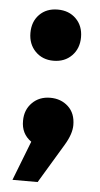

<svg xmlns="http://www.w3.org/2000/svg" viewBox="-47 -493 337 646"><g transform="rotate(5 122.0 -170.0)"><path d="M20 0ZM208 -376Q208 -337.9 184.1 -313.5Q160.2 -289.1 122.1 -289.1Q85 -289.1 61 -313.5Q37.1 -337.9 37.1 -376Q37.1 -414.1 60.5 -438Q84 -461.9 122.1 -461.9Q160.2 -461.9 184.1 -438Q208 -414.1 208 -376ZM208 -79.1Q208 -49.3 185.1 -11.2L105 122.1H20L71.8 -11.2Q37.6 -35.2 38.1 -79.1Q38.1 -116.2 62 -140.1Q85.9 -164.1 123 -164.1Q159.2 -164.1 183.6 -141.6Q208 -119.1 208 -79.1Z"/></g></svg>

Font: Argentum Sans
Style: Bold
Weight: 700
Designer: Julieta Ulanovsky (Modified by Cristiano Sobral)
Foundry: Julieta Ulanovsky
Version: Version 1.000; ttfautohint (v1.5.65-e2d9)